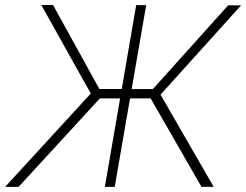

<svg xmlns="http://www.w3.org/2000/svg" viewBox="-62 -731 963 751"><path d="M303.7 -346.2 99.6 -711.4H145.5L326.7 -382.8H429.2L423.3 -346.2ZM330.1 -347.7 10.7 0H-42L310.1 -383.8ZM509.8 -710.9 386.7 0H348.1L470.7 -710.9ZM880.9 -710 552.7 -346.2H431.6L437 -382.3L536.1 -382.8L830.6 -710.4ZM726.1 0 524.4 -351.1 552.7 -383.8 773.9 0Z"/></svg>

Font: Roboto ExtraLight
Style: Italic
Weight: 250
Designer: Christian Robertson
Foundry: Google
Version: Version 3.009; 2024